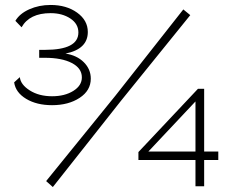

<svg xmlns="http://www.w3.org/2000/svg" viewBox="-20 -751 930 774"><path d="M37 -419 60 -440Q63 -410 100 -386.5Q137 -363 190 -363Q241 -363 275.5 -384.5Q310 -406 310 -439Q310 -476 269.5 -497Q229 -518 161 -518H138V-550H161Q296 -550 296 -620Q296 -655 263.5 -676.5Q231 -698 184 -698Q99 -698 67 -641L42 -667Q59 -696 98 -713.5Q137 -731 184 -731Q248 -731 291 -700Q334 -669 334 -622Q334 -553 244 -535Q290 -528 318 -500Q346 -472 346 -434Q346 -386 301 -356.5Q256 -327 190 -327Q128 -327 85.5 -352.5Q43 -378 37 -419ZM166 -21 445 -365 719 -713 747 -690 468 -345 193 3ZM768 0V-106H538V-138L778 -393H803V-140H860V-106H803V0ZM578 -140H768V-342Z"/></svg>

Font: Raleway-v4020 Light
Style: Regular
Weight: 300
Designer: Matt McInerney, Pablo Impallari, Rodrigo Fuenzalida
Foundry: Matt McInerney, Pablo Impallari, Rodrigo Fuenzalida
Version: Version 4.020;PS 004.020;hotconv 1.0.88;makeotf.lib2.5.64775